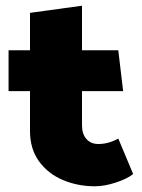

<svg xmlns="http://www.w3.org/2000/svg" viewBox="-20 -641 496 672"><path d="M267 -621 85 -596V-465H10V-322H85V-182Q85 -120 116.5 -76.5Q148 -33 200 -11Q252 11 312 11Q346 11 386.5 -2.5Q427 -16 446 -32L394 -156Q360 -137 324 -137Q298 -137 282.5 -154.5Q267 -172 267 -202V-322H411L394 -465H267Z"/></svg>

Font: Catamaran
Style: Regular
Weight: 900
Designer: Pria Ravichandran
Version: Version 1.001;PS 001.000;hotconv 1.0.70;makeotf.lib2.5.58329